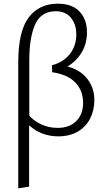

<svg xmlns="http://www.w3.org/2000/svg" viewBox="-20 -733 576 1042"><path d="M492 -190Q492 -134 469 -89Q446 -44 401.5 -18.5Q357 7 297 7Q204 7 138 -53V280L79 289V-394Q79 -563 135.5 -638Q192 -713 294 -713Q371 -713 411.5 -670.5Q452 -628 452 -558Q452 -497 423.5 -449Q395 -401 346 -372Q414 -355 453 -306Q492 -257 492 -190ZM431 -175Q431 -241 389 -285Q347 -329 263 -341L262 -379Q322 -394 358 -438.5Q394 -483 394 -546Q394 -601 365 -636.5Q336 -672 283 -672Q203 -672 171 -601Q139 -530 139 -407V-105Q166 -75 206 -57Q246 -39 293 -39Q357 -39 394 -76Q431 -113 431 -175Z"/></svg>

Font: Ysabeau Infant Semilight
Style: Regular
Weight: 300
Designer: Christian Thalmann (Catharsis Fonts)
Version: Version 0.003